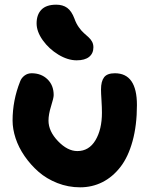

<svg xmlns="http://www.w3.org/2000/svg" viewBox="-20 -802 659 812"><path d="M304.2 -546.9Q266.6 -546.9 226.8 -571Q187 -595.2 160.9 -631.8Q134.8 -668.5 134.8 -703.1Q134.8 -740.2 155.3 -761.2Q175.8 -782.2 217.8 -782.2Q245.6 -782.2 264.2 -768.8Q282.7 -755.4 294.9 -723.1Q301.8 -703.1 313 -687.3Q324.2 -671.4 334.5 -662.4Q344.7 -653.3 354.2 -644.8Q363.8 -636.2 369.4 -625.7Q375 -615.2 375 -602.1Q375 -576.2 356.9 -561.5Q338.9 -546.9 304.2 -546.9ZM318.8 -9.8Q268.6 -9.8 222.7 -27.8Q176.8 -45.9 143.1 -75.4Q109.4 -105 84 -141.8Q58.6 -178.7 45.9 -217.5Q33.2 -256.3 33.2 -292Q33.2 -377.4 64.9 -457Q70.3 -472.2 83.5 -482.2Q96.7 -492.2 113.8 -492.2Q154.3 -492.2 180.7 -466.8Q207 -441.4 207 -399.9Q207 -387.7 196 -353Q185.1 -318.4 185.1 -292Q185.1 -247.1 225.3 -205.1Q265.6 -163.1 307.1 -163.1Q356.4 -163.1 383.8 -209Q411.1 -254.9 411.1 -325.2Q411.1 -347.7 409.2 -377.9Q407.2 -408.2 407.2 -423.8Q407.2 -458 420.2 -475.1Q433.1 -492.2 465.8 -492.2Q559.1 -492.2 559.1 -357.9Q559.1 -272 540.5 -204.8Q522 -137.7 489 -95.5Q456.1 -53.2 412.8 -31.5Q369.6 -9.8 318.8 -9.8Z"/></svg>

Font: Shantell Sans Irregular
Style: Bold
Weight: 700
Designer: Stephen Nixon, Anya Danilova, Shantell Martin
Foundry: Arrow Type
Version: Version 1.006;[9816181b4]